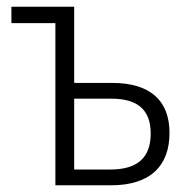

<svg xmlns="http://www.w3.org/2000/svg" viewBox="-20 -552 564 572"><path d="M201 -532H14V-483H145V0H311C428 0 485 -58 485 -156C485 -251 429 -305 314 -305H201ZM312 -258C391 -258 429 -224 429 -154C429 -83 390 -47 309 -47H201V-258Z"/></svg>

Font: Noto Sans Display SemiCondensed Light
Style: Regular
Weight: 300
Width: 4
Designer: Monotype Design Team
Foundry: Monotype Imaging Inc.
Version: Version 1.900